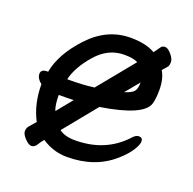

<svg xmlns="http://www.w3.org/2000/svg" viewBox="-101 -606 745 740"><g transform="rotate(20 271.5 -236.5)"><path d="M155 -258Q207 -258 253 -264L374 -412Q356 -422 318 -422Q252 -422 203.5 -366Q155 -310 143 -258ZM142 -127 194 -191Q175 -190 133 -190Q133 -147 142 -127ZM101 31Q89 31 73.5 14.5Q58 -2 58 -14Q58 -26 64 -34L89 -63Q56 -125 56 -206Q35 -222 35 -241Q35 -260 60 -260H64Q78 -337 150.5 -414.5Q223 -492 319 -492Q383 -492 421 -469L420 -470Q434 -489 439 -496.5Q444 -504 456 -504Q467 -504 481.5 -487Q496 -470 496 -457Q496 -443 491.5 -437Q487 -431 473 -416Q491 -387 491 -340Q491 -305 485 -284Q469 -227 296 -200L186 -65Q209 -47 251 -47Q374 -47 451 -129Q465 -146 478 -146Q494 -146 494 -130Q494 -117 479 -93Q464 -69 433 -42Q358 24 244 24Q188 24 140 -8Q131 2 124 14Q114 31 101 31ZM413 -343 366 -286Q395 -295 404 -306Q413 -317 413 -341Z"/></g></svg>

Font: ToneOZ-Pinyin-WenKai-Medium
Style: Medium
Weight: 700
Designer: Fontworks Inc.
Foundry: ToneOZ
Version: Version 0.240331